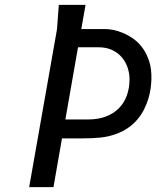

<svg xmlns="http://www.w3.org/2000/svg" viewBox="-20 -770 690 790"><path d="M222 -750H332L314.5 -650.5H414.5Q427 -650.5 446.2 -646.8Q465.5 -643 487 -634Q508.5 -625 529.8 -609.8Q551 -594.5 567.5 -571.5Q584 -548.5 594 -517.2Q604 -486 603 -444.5Q602.5 -427.5 599.8 -406.8Q597 -386 590.5 -364.2Q584 -342.5 573.2 -320.8Q562.5 -299 546.2 -279.5Q530 -260 507.2 -244Q484.5 -228 454 -217.5Q426 -207.5 393.8 -204Q361.5 -200.5 315 -200.5H235L200 0H100L214.5 -649.5ZM301 -575.5 249 -278.5H343.5Q384 -278.5 415.5 -290.5Q447 -302.5 468.8 -324.2Q490.5 -346 501.8 -376.8Q513 -407.5 513 -444.5Q513 -467 505.5 -490.5Q498 -514 482.5 -532.8Q467 -551.5 442.8 -563.5Q418.5 -575.5 385.5 -575.5Z"/></svg>

Font: B612
Style: Italic
Weight: 400
Italic angle: -10°
Designer: Nicolas Chauveau, Thomas Paillot, Jonathan Favre-Lamarine, Jean-Luc Vinot
Foundry: AIRBUS
Version: Version 1.008